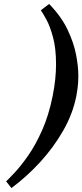

<svg xmlns="http://www.w3.org/2000/svg" viewBox="-20 -737 417 973"><path d="M367 -251Q349 -160 300 -74.5Q251 11 183 85Q115 159 38 216L11 182Q25 169 55.5 136.5Q86 104 123 51Q160 -2 193.5 -77Q227 -152 247 -251Q256 -296 260 -336Q264 -376 264 -411Q264 -491 249 -547Q234 -603 215.5 -637Q197 -671 187 -685L229 -717Q291 -653 322.5 -586.5Q354 -520 365.5 -460Q377 -400 377 -353Q377 -316 373 -289Q369 -262 367 -251Z"/></svg>

Font: Libertinus Serif SemiBold
Style: Italic
Weight: 600
Italic angle: -11.5°
Designer: Philipp H. Poll, Khaled Hosny
Foundry: Caleb Maclennan
Version: Version 7.051;RELEASE